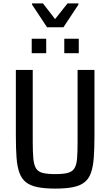

<svg xmlns="http://www.w3.org/2000/svg" viewBox="-20 -1098 648 1126"><path d="M304 8Q242 8 200 -0.5Q158 -9 132.5 -29Q107 -49 94 -84.5Q81 -120 77 -173.5Q73 -227 73 -302V-688H172V-267Q172 -206 175.5 -168.5Q179 -131 191 -111Q203 -91 230 -84Q257 -77 304 -77Q351 -77 377.5 -84Q404 -91 416.5 -111Q429 -131 432 -168.5Q435 -206 435 -267V-688H534V-302Q534 -227 530 -173.5Q526 -120 513.5 -84.5Q501 -49 475.5 -29Q450 -9 408.5 -0.5Q367 8 304 8ZM166 -786V-871H251V-786ZM357 -786V-871H442V-786ZM256 -938 168 -1071V-1078H232L303 -986L376 -1078H440V-1071L352 -938Z"/></svg>

Font: Saira SemiCondensed Medium
Style: Regular
Weight: 500
Width: 4
Designer: Hector Gatti with collaboration of the Omnibus-Type team
Foundry: Omnibus-Type
Version: Version 1.101